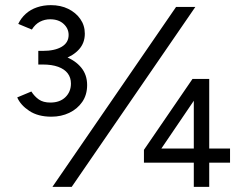

<svg xmlns="http://www.w3.org/2000/svg" viewBox="-20 -727 936 747"><path d="M180 -273Q128 -273 94 -295.5Q60 -318 47 -348L102 -371Q114 -352 131 -340Q148 -328 176 -328Q213 -328 234.5 -349Q256 -370 256 -402Q256 -425 243.5 -441.5Q231 -458 206.5 -467Q182 -476 146 -476H129V-522H144Q194 -522 233.5 -507Q273 -492 296 -464Q319 -436 319 -396Q319 -358 300 -330.5Q281 -303 249.5 -288Q218 -273 180 -273ZM129 -484V-529H146Q193 -529 220 -545Q247 -561 247 -591Q247 -616 227.5 -634Q208 -652 175 -652Q154 -652 135.5 -642.5Q117 -633 104 -612L51 -634Q62 -657 80.5 -673.5Q99 -690 124 -698.5Q149 -707 178 -707Q216 -707 245.5 -692.5Q275 -678 292.5 -653Q310 -628 310 -596Q310 -560 287.5 -535Q265 -510 227 -497Q189 -484 144 -484ZM184 0 665 -700H740L259 0ZM586 -117 540 -144 729 -420 768 -385ZM540 -94V-144L578 -149H875V-94ZM734 0V-383L729 -420H794V0Z"/></svg>

Font: Figtree Light
Style: Regular
Weight: 300
Designer: Erik Kennedy
Foundry: Erik Kennedy
Version: Version 2.001;gftools[0.9.30]